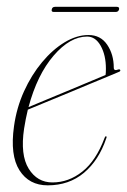

<svg xmlns="http://www.w3.org/2000/svg" viewBox="-20 -535 372 562"><path d="M291 -130Q269.5 -66 225.8 -29.2Q182 7.5 119.5 7.5Q65 7.5 37 -36.5Q9 -80.5 21 -165.5Q28.5 -219.5 50.2 -267.5Q72 -315.5 103 -352.8Q134 -390 169.2 -411.2Q204.5 -432.5 239 -432.5Q274.5 -432.5 293.8 -404Q313 -375.5 313 -337Q313 -326.5 326 -331.5Q330.5 -333 332 -330Q333 -327 329 -325Q326 -323.5 304 -314.5Q282 -305.5 249.2 -291.8Q216.5 -278 180.2 -263Q144 -248 112.2 -235Q80.5 -222 61.5 -214Q55 -187 50.5 -158.5Q39 -81.5 64 -41.2Q89 -1 133.5 -1Q181 -1 221 -32.8Q261 -64.5 286 -131Q287.5 -136 290 -136Q293.5 -136 291 -130ZM235 -428Q185 -428 137 -372.2Q89 -316.5 63.5 -221.5Q84 -230 117 -243.8Q150 -257.5 185.5 -272.2Q221 -287 249.5 -299Q278 -311 289 -315.5Q290 -321 290 -334Q290 -373.5 274.8 -400.8Q259.5 -428 235 -428ZM287 -310Q287 -310 287 -310.5ZM131.5 -507.5Q133 -515 141 -515H322Q330 -515 328.5 -507.5Q326.5 -500 318.5 -500H137.5Q129.5 -500 131.5 -507.5Z"/></svg>

Font: Fraunces 144pt S000 Thin
Style: Italic
Weight: 100
Italic angle: -16°
Version: Version 1.000; ttfautohint (v1.8.3)